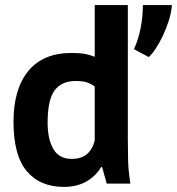

<svg xmlns="http://www.w3.org/2000/svg" viewBox="-20 -720 695 754"><path d="M482 -176Q482 -134 483 -92Q484 -50 492 1H399L381 -64H377Q357 -29 319.5 -7.5Q282 14 231 14Q137 14 85 -48Q33 -110 33 -242Q33 -370 91 -441Q149 -512 261 -512Q292 -512 312 -508.5Q332 -505 352 -497V-700H482ZM261 -96Q299 -96 321 -114.5Q343 -133 352 -168V-380Q338 -391 321 -396.5Q304 -402 277 -402Q222 -402 194.5 -365Q167 -328 167 -238Q167 -174 189.5 -135Q212 -96 261 -96ZM655 -700Q653 -671 643 -639.5Q633 -608 619.5 -579.5Q606 -551 591 -528.5Q576 -506 564 -496L506 -527Q523 -563 532 -608.5Q541 -654 541 -700Z"/></svg>

Font: PTSans
Style: Bold
Weight: 700
Designer: A.Korolkova, O.Umpeleva, V.Yefimov
Foundry: ParaType Ltd
Version: Version 2.003W OFL